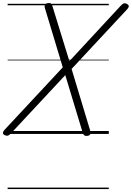

<svg xmlns="http://www.w3.org/2000/svg" viewBox="-52 -911 896 1306"><path d="M544 13Q529 15 522 10Q515 5 510 -10L392 -400L21 -2Q10 9 2 11.5Q-6 14 -18 9Q-26 6 -29.5 1Q-33 -4 -31.5 -11Q-30 -18 -21 -28L375 -453L254 -854Q249 -871 254.5 -879.5Q260 -888 274 -890Q288 -892 294 -887.5Q300 -883 305 -868L420 -495L771 -874Q782 -885 790.5 -888Q799 -891 810 -885Q817 -882 821 -877Q825 -872 823.5 -865Q822 -858 813 -848L435 -442L561 -24Q566 -6 561.5 2.5Q557 11 544 13ZM0 365H688V375H0ZM0 -20H688V0H0ZM0 -505H688V-500H0ZM0 -885H688V-875H0Z"/></svg>

Font: Playwrite DK Uloopet Guides
Style: Regular
Weight: 400
Designer: Veronika Burian, José Scaglione
Foundry: TypeTogether
Version: Version 1.003